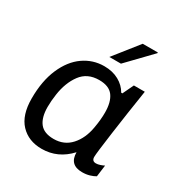

<svg xmlns="http://www.w3.org/2000/svg" viewBox="-169 -850 945 990"><g transform="rotate(30 303.5 -355.0)"><path d="M427 -446H434L465 -511H530Q508 -371 490 -241Q472 -111 472 -90Q472 -65 496 -65Q507 -65 520.5 -69.5Q534 -74 543 -79L534 -10Q521 -2 501 4Q481 10 457 10Q381 10 381 -65Q312 10 216 10Q137 10 89.5 -40.5Q42 -91 42 -190Q42 -294 74.5 -369Q107 -444 162 -482.5Q217 -521 284 -521Q334 -521 371 -500.5Q408 -480 427 -446ZM141 -269Q135 -229 135 -193Q135 -131 160.5 -98Q186 -65 244 -65Q306 -65 345.5 -108.5Q385 -152 397 -222Q406 -272 406 -315Q406 -378 381 -412Q356 -446 297 -446Q227 -446 189.5 -395.5Q152 -345 141 -269ZM487 -720V-716L351 -575H282L397 -720Z"/></g></svg>

Font: Chivo
Style: Italic
Weight: 400
Italic angle: -8.05°
Designer: Hector Gatti
Foundry: Omnibus-Type
Version: Version 1.007